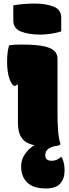

<svg xmlns="http://www.w3.org/2000/svg" viewBox="-20 -812 390 1082"><path d="M55 -782Q84 -787 115.5 -789.5Q147 -792 173 -792Q238 -792 281.5 -775Q325 -758 325 -713V-635Q297 -626 265 -621.5Q233 -617 207 -617Q143 -617 99 -634Q55 -651 55 -696ZM81 -118V-335H75Q71 -328 64 -328Q48 -328 34 -366Q20 -404 20 -465Q20 -497 23 -517Q26 -537 31 -556Q45 -559 65.5 -560Q86 -561 97 -561Q186 -561 230.5 -550.5Q275 -540 289.5 -522Q304 -504 304 -483V-175Q304 -124 307 -79Q310 -34 321 0Q320 3 315.5 5.5Q311 8 300 10Q272 13 253.5 26Q235 39 235 63Q235 94 272 94Q299 94 322 74H328Q337 92 340.5 110.5Q344 129 344 149Q344 195 319.5 222.5Q295 250 238 250Q168 250 133.5 216.5Q99 183 99 126Q99 88 120.5 56.5Q142 25 174 6Q125 -3 103 -34Q81 -65 81 -118Z"/></svg>

Font: Recursive Sn Csl St XBk
Style: Regular
Weight: 1000
Version: Version 1.079;hotconv 1.0.112;makeotfexe 2.5.65598; ttfautoh